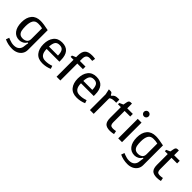

<svg xmlns="http://www.w3.org/2000/svg" viewBox="216 -2060 3587 3587"><g transform="rotate(45 2010.0 -266.5)"><path d="M418 -64 402 -73Q378 -31 339 -9.5Q300 12 256 12Q160 12 105 -59.5Q50 -131 50 -257Q50 -385 111 -456.5Q172 -528 289 -528Q363 -528 502 -498V23Q502 84 472 128.5Q442 173 391 196.5Q340 220 278 220Q165 220 71 175L94 111Q103 115 134 127Q165 139 194.5 145.5Q224 152 253 152Q324 152 362.5 115Q401 78 404 17Q405 -8 410.5 -32.5Q416 -57 418 -64ZM402 -166V-448Q363 -456 344.5 -458Q326 -460 290 -460Q217 -460 186.5 -407Q156 -354 156 -257Q156 -193 165 -150Q174 -107 201.5 -81.5Q229 -56 283 -56Q332 -56 367 -82Q402 -108 402 -166Z M630 -258Q630 -134 690 -61Q750 12 866 12Q965 12 1054 -27L1034 -87Q990 -72 954.5 -65.5Q919 -59 877 -59Q736 -59 736 -236H1073V-273Q1073 -528 857 -528Q746 -528 688 -453.5Q630 -379 630 -258ZM856 -460Q923 -460 948 -417.5Q973 -375 973 -298H736Q739 -376 764.5 -418Q790 -460 856 -460Z M1234 -556Q1234 -661 1278.5 -706.5Q1323 -752 1425 -752Q1466 -752 1507 -745L1496 -680Q1467 -684 1426 -684Q1334 -684 1334 -575V-516H1482V-448H1334V0H1234V-448H1158V-483L1234 -516Z M1537 -258Q1537 -134 1597 -61Q1657 12 1773 12Q1872 12 1961 -27L1941 -87Q1897 -72 1861.5 -65.5Q1826 -59 1784 -59Q1643 -59 1643 -236H1980V-273Q1980 -528 1764 -528Q1653 -528 1595 -453.5Q1537 -379 1537 -258ZM1763 -460Q1830 -460 1855 -417.5Q1880 -375 1880 -298H1643Q1646 -376 1671.5 -418Q1697 -460 1763 -460Z M2181 -498 2195 -472H2211Q2234 -505 2261.5 -516.5Q2289 -528 2340 -528Q2362 -528 2366 -526V-444H2325Q2247 -444 2215 -411V0H2115V-415L2092 -524H2139Q2152 -524 2162.5 -518.5Q2173 -513 2181 -498Z M2498 -584Q2503 -613 2516 -627Q2529 -641 2553 -641H2585V-516H2733V-447H2585V-145Q2585 -103 2600.5 -81Q2616 -59 2667 -59Q2698 -59 2738 -67L2751 -1Q2740 3 2708.5 7.5Q2677 12 2656 12Q2561 12 2523 -29.5Q2485 -71 2485 -164V-447H2409V-482L2485 -516Z M2913 -753Q2939 -753 2957 -735Q2975 -717 2975 -691Q2975 -665 2957 -647Q2939 -629 2913 -629Q2887 -629 2869 -647Q2851 -665 2851 -691Q2851 -717 2869 -735Q2887 -753 2913 -753ZM2863 -516H2963V0H2863Z M3463 -64 3447 -73Q3423 -31 3384 -9.5Q3345 12 3301 12Q3205 12 3150 -59.5Q3095 -131 3095 -257Q3095 -385 3156 -456.5Q3217 -528 3334 -528Q3408 -528 3547 -498V23Q3547 84 3517 128.5Q3487 173 3436 196.5Q3385 220 3323 220Q3210 220 3116 175L3139 111Q3148 115 3179 127Q3210 139 3239.5 145.5Q3269 152 3298 152Q3369 152 3407.5 115Q3446 78 3449 17Q3450 -8 3455.5 -32.5Q3461 -57 3463 -64ZM3447 -166V-448Q3408 -456 3389.5 -458Q3371 -460 3335 -460Q3262 -460 3231.5 -407Q3201 -354 3201 -257Q3201 -193 3210 -150Q3219 -107 3246.5 -81.5Q3274 -56 3328 -56Q3377 -56 3412 -82Q3447 -108 3447 -166Z M3737 -584Q3742 -613 3755 -627Q3768 -641 3792 -641H3824V-516H3972V-447H3824V-145Q3824 -103 3839.5 -81Q3855 -59 3906 -59Q3937 -59 3977 -67L3990 -1Q3979 3 3947.5 7.5Q3916 12 3895 12Q3800 12 3762 -29.5Q3724 -71 3724 -164V-447H3648V-482L3724 -516Z"/></g></svg>

Font: Voces
Style: Regular
Weight: 400
Designer: Ana Paula Megda, Pablo Ugerman
Foundry: Ana Paula Megda, Pablo Ugerman
Version: Version 1.100